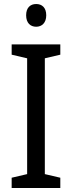

<svg xmlns="http://www.w3.org/2000/svg" viewBox="-20 -935 358 955"><path d="M160 -915C131 -915 110 -897 110 -859C110 -821 131 -802 160 -802C188 -802 210 -821 210 -859C210 -897 189 -915 160 -915ZM280 0V-51L203 -69V-645L280 -663V-714H38V-663L115 -645V-69L38 -51V0Z"/></svg>

Font: Noto Sans Gujarati UI SemiCondensed
Style: Regular
Weight: 400
Width: 4
Designer: Jelle Bosma - Monotype Design Team, Universal Thirst
Foundry: Monotype Imaging Inc.
Version: Version 2.106